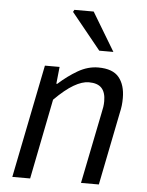

<svg xmlns="http://www.w3.org/2000/svg" viewBox="-53 -778 630 821"><g transform="rotate(5 262.5 -367.5)"><path d="M30.8 0 128.2 -486.1H191.2L183.6 -413.2H187.6Q227.1 -448.9 269.5 -473.5Q311.9 -498.1 356.7 -498.1Q418.7 -498.1 445.4 -465.6Q472.2 -433.1 472.2 -376.9Q472.2 -359.7 470.5 -344.8Q468.8 -329.9 464.2 -310L402.2 0H325.6L386.1 -300.1Q390.4 -319.8 392.3 -331.9Q394.1 -344 394.1 -356.8Q394.1 -394.2 376.8 -412.9Q359.5 -431.6 321.8 -431.6Q293.2 -431.6 257.4 -410.8Q221.6 -390.1 175.6 -344L107.3 0ZM354.2 -570 228 -725.6 233 -734.7H315.8L414.8 -570Z"/></g></svg>

Font: Source Sans 3
Style: Italic
Weight: 200
Italic angle: -11°
Designer: Paul D. Hunt
Foundry: Adobe
Version: Version 3.046;hotconv 1.0.118;makeotfexe 2.5.65603